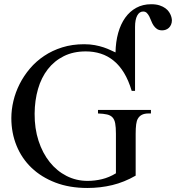

<svg xmlns="http://www.w3.org/2000/svg" viewBox="-20 -891 849 926"><path d="M809.1 -793.9Q809.1 -781.2 804.9 -772Q800.8 -762.7 794.2 -756.6Q787.6 -750.5 779.3 -747.6Q771 -744.6 762.2 -744.6Q746.6 -744.6 736.8 -751.5Q727.1 -758.3 720.5 -768.3Q713.9 -778.3 709.5 -790Q705.1 -801.8 700 -811.8Q694.8 -821.8 688 -828.6Q681.2 -835.4 670.4 -835.4Q652.3 -835.4 641.8 -815.9Q631.3 -796.4 631.3 -761.2V-452.6H615.2Q600.1 -503.4 578.1 -539.6Q556.2 -575.7 527.8 -598.6Q499.5 -621.6 465.8 -632.3Q432.1 -643.1 393.6 -643.1Q333.5 -643.1 287.6 -620.1Q241.7 -597.2 210.4 -556.9Q179.2 -516.6 163.3 -461.7Q147.5 -406.7 147 -342.8Q146.5 -271.5 165.8 -212.2Q185.1 -152.8 219.5 -109.6Q253.9 -66.4 300.8 -42.5Q347.7 -18.6 402.3 -18.6Q437.5 -18.6 471.9 -26.9Q506.3 -35.2 539.1 -55.2V-246.1Q539.1 -277.3 535.6 -295.9Q532.2 -314.5 522.7 -324.7Q513.2 -335 496.3 -338.9Q479.5 -342.8 452.6 -343.8V-360.8H708V-343.8H696.8Q676.8 -343.8 664.1 -337.2Q651.4 -330.6 644.5 -317.9Q639.2 -309.1 636.7 -291Q634.3 -272.9 634.3 -246.1V-43.9Q579.1 -12.2 521.5 1.7Q463.9 15.6 401.4 15.6Q314.9 15.6 247.1 -10.5Q179.2 -36.6 131.8 -82Q84.5 -127.4 59.6 -189Q34.7 -250.5 34.7 -321.3Q34.7 -361.8 44.7 -404.1Q54.7 -446.3 74.7 -485.8Q94.7 -525.4 124.3 -560.3Q153.8 -595.2 192.9 -621.3Q231.9 -647.5 280.3 -662.6Q328.6 -677.7 385.7 -677.7Q414.1 -677.7 437.5 -673.3Q460.9 -668.9 479.7 -662.6Q498.5 -656.2 512.7 -649.4Q526.9 -642.6 537.1 -638.2Q538.1 -689.5 550 -732.2Q562 -774.9 584 -805.7Q606 -836.4 637.5 -853.5Q668.9 -870.6 709 -870.6Q732.9 -870.6 749.8 -865Q766.6 -859.4 777.8 -851.1Q789.1 -842.8 795.4 -833Q801.8 -823.2 804.7 -814.7Q807.6 -806.2 808.3 -800.3Q809.1 -794.4 809.1 -793.9Z"/></svg>

Font: Doulos SIL Phon
Style: Regular
Weight: 400
Designer: Walt Agee, Victor Gaultney, Peter Martin, Debbi Hosken, Becca Hirsbrunner
Foundry: SIL International
Version: Version 5.000